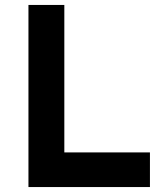

<svg xmlns="http://www.w3.org/2000/svg" viewBox="-20 -756 681 776"><path d="M95 -736H240V-140H586V0H95Z"/></svg>

Font: Reem Kufi Fun
Style: Bold
Weight: 700
Designer: Khaled Hosny
Version: Version 1.005